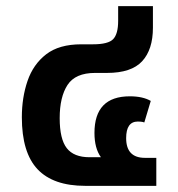

<svg xmlns="http://www.w3.org/2000/svg" viewBox="-20 -604 578 624"><path d="M257 0Q153 0 102 -54Q51 -108 51 -223Q51 -287 69.5 -341Q88 -395 130 -427.5Q172 -460 244 -460H282Q332 -460 348 -477Q364 -494 364 -536V-584H477V-514Q477 -443 442 -405Q407 -367 328 -367H289Q225 -367 199.5 -328Q174 -289 174 -220Q174 -152 197 -122.5Q220 -93 271 -93H308Q287 -122 287 -172Q287 -291 402 -291Q444 -291 470 -276L449 -206Q444 -208 438 -208.5Q432 -209 428 -209Q390 -209 390 -155Q390 -91 451 -91H488V0Z"/></svg>

Font: Noto Sans Thai UI SemBd
Style: Regular
Weight: 600
Designer: Monotype Design Team
Foundry: Monotype Imaging Inc.
Version: Version 2.000;GOOG;noto-source:20170915:90ef993387c0